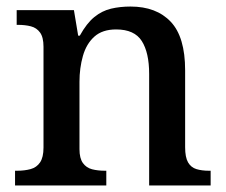

<svg xmlns="http://www.w3.org/2000/svg" viewBox="-20 -567 691 587"><path d="M26 0V-45H32Q55 -45 73.5 -50Q92 -55 102.5 -70.5Q113 -86 113 -116V-424Q113 -453 102.5 -467.5Q92 -482 74.5 -486.5Q57 -491 35 -491H31V-536H206L219 -458H224Q245 -496 268.5 -515Q292 -534 319.5 -540.5Q347 -547 379 -547Q458 -547 502 -500.5Q546 -454 546 -352V-117Q546 -86 555 -70.5Q564 -55 580.5 -50Q597 -45 619 -45H624V0H436V-341Q436 -406 413.5 -441.5Q391 -477 335 -477Q293 -477 268.5 -455Q244 -433 233.5 -396Q223 -359 223 -317V-111Q223 -83 233.5 -68.5Q244 -54 261.5 -49.5Q279 -45 301 -45H305V0Z"/></svg>

Font: Noto Serif Kannada Medium
Style: Regular
Weight: 500
Version: Version 2.003